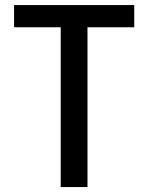

<svg xmlns="http://www.w3.org/2000/svg" viewBox="-20 -758 601 778"><path d="M524 -647.5H334.5V0H226V-647.5H37V-737.5H524Z"/></svg>

Font: Epilogue Medium
Style: Regular
Weight: 500
Designer: Tyler Finck
Foundry: Etcetera Type Co
Version: Version 2.111; ttfautohint (v1.8.3)